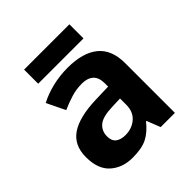

<svg xmlns="http://www.w3.org/2000/svg" viewBox="-194 -846 992 992"><g transform="rotate(-45 302.0 -349.5)"><path d="M302 -557Q412 -557 470.5 -509.5Q529 -462 529 -364V0H425L396 -74H392Q357 -30 318 -10Q279 10 211 10Q138 10 90 -32.5Q42 -75 42 -163Q42 -250 103 -291.5Q164 -333 286 -337L381 -340V-364Q381 -407 358.5 -427Q336 -447 296 -447Q256 -447 218 -435.5Q180 -424 142 -407L93 -508Q137 -531 190.5 -544Q244 -557 302 -557ZM323 -251Q251 -249 223 -225Q195 -201 195 -162Q195 -128 215 -113.5Q235 -99 267 -99Q315 -99 348 -127.5Q381 -156 381 -208V-253ZM467 -709V-606H136V-709Z"/></g></svg>

Font: Noto Sans Ol Chiki
Style: Bold
Weight: 700
Designer: Monotype Design Team, Lewis McGuffie
Foundry: Monotype Imaging Inc.
Version: Version 2.003; ttfautohint (v1.8.4.7-5d5b)